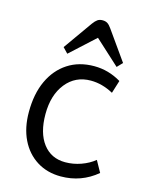

<svg xmlns="http://www.w3.org/2000/svg" viewBox="-113 -797 672 880"><g transform="rotate(15 223.0 -356.5)"><path d="M262 14Q197 14 148 -17Q99 -48 72 -103.5Q45 -159 45 -234Q45 -320 74 -382.5Q103 -445 156 -479.5Q209 -514 281 -514Q349 -514 409 -478L390 -417Q337 -446 283 -446Q210 -446 165.5 -390.5Q121 -335 121 -244Q121 -155 159.5 -104.5Q198 -54 265 -54Q303 -54 339.5 -67Q376 -80 403 -102L433 -48Q359 14 262 14ZM146 -537 122 -562 219 -699Q230 -714 239.5 -720.5Q249 -727 263 -727Q277 -727 286.5 -721Q296 -715 307 -699L404 -562L380 -537L263 -644Z"/></g></svg>

Font: Imprima
Style: Regular
Weight: 400
Designer: Eduardo Tunni
Foundry: Eduardo Tunni
Version: Version 1.002; ttfautohint (v1.8.4.7-5d5b);gftools[0.9.23]